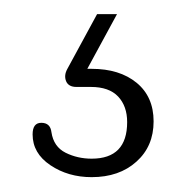

<svg xmlns="http://www.w3.org/2000/svg" viewBox="-20 -28 257 265"><path d="M114 -8.5H141.5L100.5 67H106.5Q145 67 168.5 86.2Q192 105.5 192 139.5Q192 174 168.2 195.2Q144.5 216.5 106.5 216.5Q74 216.5 49.5 200Q25 183.5 25 157.5Q25 141.5 37 141.5Q49.5 141.5 51 154.5Q54 174.5 70.5 182.8Q87 191 106.5 191Q155.5 191 155.5 140.5Q155.5 118.5 143 105.2Q130.5 92 105.5 92H85.5Q74.5 92 71.2 84Q68 76 73 67Z"/></svg>

Font: Fraunces 9pt S100 Thin
Style: Regular
Weight: 100
Version: Version 1.000; ttfautohint (v1.8.3)